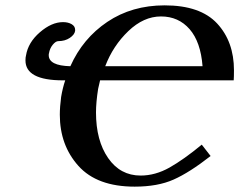

<svg xmlns="http://www.w3.org/2000/svg" viewBox="-20 -678 885 710"><path d="M575.2 -617.2Q511.2 -617.2 454.6 -563Q397.9 -508.8 369.1 -433.1H729Q722.2 -522.9 681.2 -570.1Q640.1 -617.2 575.2 -617.2ZM726.1 -143.1 758.8 -101.1Q680.7 -40 621.8 -13.9Q563 12.2 478 12.2Q338.9 12.2 270 -64.5Q201.2 -141.1 201.2 -253.9Q201.2 -282.7 206.1 -319.8Q211.9 -354 221.2 -380.9H212.9Q73.7 -380.9 74.2 -455.1Q74.2 -466.3 76.2 -473.1Q84 -521 127.4 -558.6Q170.9 -596.2 212.9 -596.2Q231.9 -596.2 244.9 -588.6Q257.8 -581.1 257.8 -567.9V-564Q255.9 -549.8 238 -537.8Q220.2 -525.9 195.8 -525.9Q186 -525.9 175 -512.5Q164.1 -499 161.1 -481Q160.2 -479 160.2 -474.1Q160.2 -435.1 240.2 -433.1Q286.1 -536.1 377 -597.2Q467.8 -658.2 588.9 -658.2Q720.7 -658.2 783 -591.1Q845.2 -523.9 845.2 -418Q845.2 -394 844.2 -380.9H350.1Q344.2 -354 342.8 -349.1Q335 -299.3 335 -262.2Q335 -158.2 379.9 -93.5Q424.8 -28.8 500 -28.8Q554.2 -28.8 606.7 -58.3Q659.2 -87.9 726.1 -143.1Z"/></svg>

Font: Linux Libertine O
Style: Semibold Italic
Weight: 600
Italic angle: -11.5°
Designer: Philipp H. Poll
Foundry: Philipp H. Poll
Version: Version 5.1.2